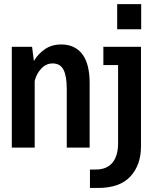

<svg xmlns="http://www.w3.org/2000/svg" viewBox="-20 -732 765 952"><path d="M561 -711.5H680V-587H561ZM38.5 0V-500H139L148 -429.5Q168.5 -464.5 202.5 -488Q236.5 -511.5 283.5 -511.5Q351 -511.5 387.8 -463.8Q424.5 -416 424.5 -319V0H311V-291Q311 -354.5 295 -386Q279 -417.5 240.5 -417.5Q208.5 -417.5 184.5 -391.8Q160.5 -366 152 -330.5V0ZM426 200V108.5H456Q509 108.5 537.2 75Q565.5 41.5 565.5 -22.5V-409.5H492.5V-500H679V-6Q679 86 626.5 143Q574 200 465.5 200Z"/></svg>

Font: Trispace SemiCondensed Medium
Style: Regular
Weight: 500
Width: 4
Designer: Tyler Finck
Foundry: Etcetera Type Company
Version: Version 1.210; ttfautohint (v1.8.3)